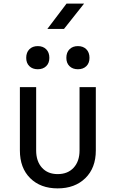

<svg xmlns="http://www.w3.org/2000/svg" viewBox="-20 -1032 640 1062"><path d="M299 10Q204 10 147 -46.5Q90 -103 90 -200V-550H180V-200Q180 -140 212 -104.5Q244 -69 299 -69Q355 -69 387.5 -104.5Q420 -140 420 -200V-550H510V-200Q510 -103 452 -46.5Q394 10 299 10ZM411 -649Q382 -649 364.5 -666Q347 -683 347 -712Q347 -742 364.5 -759.5Q382 -777 411 -777Q440 -777 457.5 -759.5Q475 -742 475 -712Q475 -683 457.5 -666Q440 -649 411 -649ZM189 -649Q160 -649 142.5 -666Q125 -683 125 -712Q125 -742 142.5 -759.5Q160 -777 189 -777Q218 -777 235.5 -759.5Q253 -742 253 -712Q253 -683 235.5 -666Q218 -649 189 -649ZM242 -872 348 -1012H445L334 -872Z"/></svg>

Font: JetBrainsMonoNL NFM
Style: Regular
Weight: 400
Monospace: yes
Designer: Philipp Nurullin, Konstantin Bulenkov
Foundry: JetBrains
Version: Version 2.304; ttfautohint (v1.8.4.7-5d5b);Nerd Fonts 3.3.0